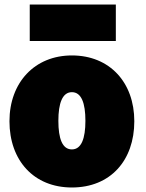

<svg xmlns="http://www.w3.org/2000/svg" viewBox="-20 -805 647 852"><path d="M299 27C470 27 576 -93 576 -267C576 -439 467 -559 299 -559C134 -559 22 -439 22 -267C22 -93 130 27 299 27ZM112 -623H494V-785H112ZM239 -269C239 -347 257 -396 299 -396C341 -396 359 -348 359 -269C359 -190 341 -142 299 -142C257 -142 239 -189 239 -269Z"/></svg>

Font: Repo ExtraBlack
Style: Regular
Weight: 400
Designer: Stefan Peev
Foundry: Context Ltd
Version: Version 001.502